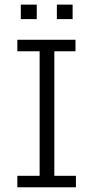

<svg xmlns="http://www.w3.org/2000/svg" viewBox="-20 -796 396 816"><path d="M136.2 -776.4V-714.8H68.4V-776.4ZM288.6 -776.4V-714.8H221.7V-776.4ZM210.9 -578.1V-48.8H302.7V0H53.7V-48.8H148.4V-578.1H53.7V-627H300.8V-578.1Z"/></svg>

Font: Anaheim
Style: Regular
Weight: 400
Designer: vernon adams
Foundry: vernon adams
Version: Version 1.002; ttfautohint (v0.93.5-3d13) -l 8 -r 50 -G 200 